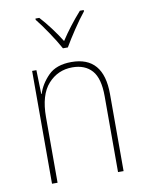

<svg xmlns="http://www.w3.org/2000/svg" viewBox="-86 -824 671 885"><g transform="rotate(-10 250.0 -381.5)"><path d="M266 -606Q285 -639 314 -682.5Q343 -726 368 -757V-763H350Q295 -701 254 -638Q235 -669 209.5 -703Q184 -737 160 -763H142V-757Q164 -730 194 -685.5Q224 -641 243 -606ZM111 0V-307Q111 -411 156.5 -461.5Q202 -512 270 -512Q329 -512 361.5 -475.5Q394 -439 394 -355V0H420V-361Q420 -537 270 -537Q199 -537 161.5 -499Q124 -461 110 -416H108L105 -528H85V0Z"/></g></svg>

Font: Noto Sans Mono UI Condensed Thin
Style: Regular
Weight: 250
Width: 3
Designer: Monotype Design team
Foundry: Monotype Imaging Inc.
Version: 1.000